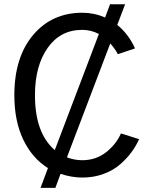

<svg xmlns="http://www.w3.org/2000/svg" viewBox="-20 -823 704 909"><path d="M47.9 -372.1Q47.9 -551.8 136.7 -657.2Q225.6 -762.7 370.1 -762.7Q425.8 -762.7 477.5 -740.2L501 -802.7H572.3L535.2 -705.1Q589.8 -660.2 619.1 -593.8L538.1 -566.4Q523.4 -593.8 502 -617.2L296.9 -78.1Q332 -64.5 369.1 -64.5Q433.6 -64.5 481.4 -101.6Q529.3 -138.7 552.7 -191.4L638.7 -164.1Q624 -131.8 602.5 -102.5Q581.1 -73.2 548.8 -44.9Q516.6 -16.6 470.2 0.5Q423.8 17.6 370.1 17.6Q319.3 17.6 266.6 0L242.2 66.4H171.9L207 -27.3Q131.8 -74.2 89.8 -162.6Q47.9 -251 47.9 -372.1ZM239.3 -112.3 448.2 -662.1Q411.1 -681.6 369.1 -681.6Q265.6 -681.6 205.6 -596.2Q145.5 -510.7 145.5 -372.1Q145.5 -193.4 239.3 -112.3Z"/></svg>

Font: Gothic A1 Medium
Style: Regular
Weight: 500
Designer: HanYang I&C Co.,Ltd.
Foundry: HanYang I&C Co.,Ltd.
Version: Version 2.50